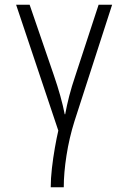

<svg xmlns="http://www.w3.org/2000/svg" viewBox="-20 -552 540 810"><path d="M194 238Q194 202 199 158Q204 114 211.5 71.5Q219 29 226 -1L48 -532H105L207 -235Q239 -142 253 -70H255Q262 -108 272 -147Q282 -186 299 -236L396 -532H453L294 -40Q272 30 260.5 104Q249 178 249 238Z"/></svg>

Font: Noto Sans Mono ExtraCondensed Light
Style: Regular
Weight: 300
Width: 2
Designer: Monotype Design Team
Foundry: Monotype Imaging Inc.
Version: Version 2.014; ttfautohint (v1.8.4.7-5d5b)